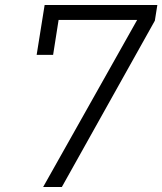

<svg xmlns="http://www.w3.org/2000/svg" viewBox="-20 -750 651 770"><path d="M153 0 530 -670H215L193 -530H127L159 -730H611L601 -667L228 0Z"/></svg>

Font: JetBrains Mono NL ExtraLight
Style: Italic
Weight: 200
Italic angle: -9°
Monospace: yes
Designer: Philipp Nurullin, Konstantin Bulenkov
Foundry: JetBrains
Version: Version 2.305; ttfautohint (v1.8.4.7-5d5b)